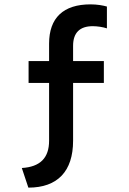

<svg xmlns="http://www.w3.org/2000/svg" viewBox="-20 -780 591 880"><path d="M111 -500V-400H205V-135C205 -56 164 -15 80 -10L110 80C244 80 315 5 315 -135V-400H456V-500H315V-570C315 -630 346 -660 405 -660C426 -660 452 -656 470 -650V-750C453 -755 425 -760 395 -760C270 -760 205 -698 205 -580V-500Z"/></svg>

Font: Gully Medium
Style: Regular
Weight: 500
Designer: jaikishan Patel
Foundry: MagicType
Version: Version 1.000;Glyphs 3.2 (3242)